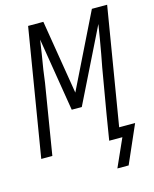

<svg xmlns="http://www.w3.org/2000/svg" viewBox="-130 -822 860 1070"><g transform="rotate(-15 300.0 -287.0)"><path d="M412 161 484 0H408L432 -147Q443 -211 454 -275.5Q465 -340 476 -404L490 -478Q497 -519 504.5 -561Q512 -603 518 -644L309 -221H251L182 -644Q176 -603 169.5 -561Q163 -519 156 -478L146 -404Q135 -340 125 -275.5Q115 -211 104 -147L80 0H16L137 -735H225L295 -308L505 -735H593L481 -58H573L477 161Z"/></g></svg>

Font: Iosevka Light Extended
Style: Italic
Weight: 300
Width: 7
Italic angle: -9°
Monospace: yes
Designer: Belleve Invis
Foundry: Belleve Invis
Version: Version 32.5.0; ttfautohint (v1.8.4)